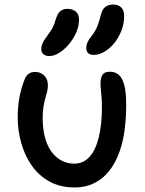

<svg xmlns="http://www.w3.org/2000/svg" viewBox="-20 -816 637 846"><path d="M309 10Q244 10 196.5 -17Q149 -44 118.5 -88.5Q88 -133 73 -188Q58 -243 58 -298Q58 -346 65.5 -386.5Q73 -427 88 -465Q94 -481 105 -490Q116 -499 135 -499Q159 -499 175 -483Q191 -467 191 -441Q191 -425 187.5 -411.5Q184 -398 179.5 -382Q175 -366 171.5 -345.5Q168 -325 168 -295Q168 -250 177.5 -213Q187 -176 205.5 -149.5Q224 -123 250 -109Q276 -95 308 -95Q347 -95 374 -124.5Q401 -154 415 -210Q429 -266 429 -343Q429 -369 427.5 -387Q426 -405 424.5 -419.5Q423 -434 423 -450Q423 -474 432 -487Q441 -500 464 -500Q487 -500 503 -486.5Q519 -473 527.5 -441.5Q536 -410 536 -355Q536 -232 508 -151.5Q480 -71 429 -30.5Q378 10 309 10ZM393 -574Q377 -574 368.5 -582Q360 -590 360 -603Q360 -618 366 -630.5Q372 -643 385 -659Q401 -680 409 -700.5Q417 -721 424 -749Q430 -775 444 -785.5Q458 -796 478 -796Q501 -796 514 -783.5Q527 -771 527 -744Q527 -712 515 -681Q503 -650 483.5 -626Q464 -602 440 -588Q416 -574 393 -574ZM197 -569Q181 -569 171 -577.5Q161 -586 162 -601Q162 -613 167.5 -625.5Q173 -638 188 -658Q204 -679 212 -694Q220 -709 226 -732Q234 -757 246 -767Q258 -777 277 -777Q300 -777 314.5 -764.5Q329 -752 328 -727Q328 -700 315.5 -672Q303 -644 283.5 -621Q264 -598 241.5 -583.5Q219 -569 197 -569Z"/></svg>

Font: Shantell Sans Medium
Style: Regular
Weight: 500
Designer: Stephen Nixon, Anya Danilova, Shantell Martin
Foundry: Arrow Type
Version: Version 1.011;[c5ecc13dd]